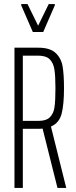

<svg xmlns="http://www.w3.org/2000/svg" viewBox="-20 -922 373 942"><path d="M262 0 189 -291Q183 -290 170 -290H92V0H51V-688H168Q225 -688 252.5 -662.5Q280 -637 287 -597Q294 -557 294 -489Q294 -410 282.5 -364.5Q271 -319 230 -301L305 0ZM252 -489Q252 -549 247 -581Q242 -613 224 -631Q206 -649 167 -649H92V-329H170Q207 -329 225 -347Q243 -365 247.5 -397Q252 -429 252 -489ZM141 -765 84 -896V-902H115L167 -796L219 -902H249V-896L192 -765Z"/></svg>

Font: Saira Ultra Condensed ExLight
Style: Regular
Weight: 200
Width: 1
Designer: Hector Gatti with collaboration of the Omnibus-Type team
Foundry: Omnibus-Type
Version: Version 1.001; ttfautohint (v1.8)